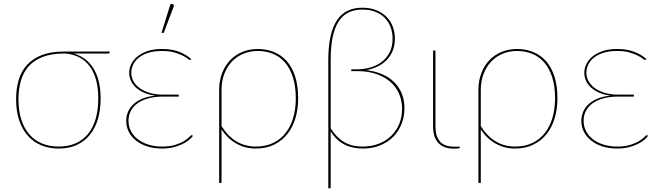

<svg xmlns="http://www.w3.org/2000/svg" viewBox="-20 -746 3348 972"><path d="M354 -475Q387.5 -465 413 -445Q438.5 -425 455.5 -395.8Q472.5 -366.5 481 -329Q489.5 -291.5 489.5 -247Q489.5 -190.5 475.8 -143.8Q462 -97 435.2 -63.8Q408.5 -30.5 369 -12.2Q329.5 6 277.5 6Q228.5 6 188.8 -10.5Q149 -27 120.8 -59Q92.5 -91 77 -137.5Q61.5 -184 61.5 -244Q61.5 -298 75 -342.5Q88.5 -387 117.8 -418.5Q147 -450 192.8 -467.5Q238.5 -485 303 -485H535.5V-483Q535.5 -480 533.5 -477.5Q531.5 -475 526 -475ZM477.5 -247Q477.5 -350 435.8 -408.2Q394 -466.5 314 -475H303.5Q240.5 -475 196.5 -458Q152.5 -441 125.2 -410.5Q98 -380 85.8 -337.2Q73.5 -294.5 73.5 -243.5Q73.5 -186 87.5 -141.5Q101.5 -97 127.8 -66.5Q154 -36 191.8 -20Q229.5 -4 277 -4Q326.5 -4 364.2 -21Q402 -38 427 -69.5Q452 -101 464.8 -146Q477.5 -191 477.5 -247Z M619 0ZM945.5 -444Q943.5 -442 941.5 -442Q938.5 -442 929.5 -449.2Q920.5 -456.5 903.8 -465Q887 -473.5 861.5 -480.8Q836 -488 800 -488Q759.5 -488 730.2 -478.5Q701 -469 682 -453.5Q663 -438 653.8 -418Q644.5 -398 644.5 -377.5Q644.5 -354.5 656 -334.2Q667.5 -314 688.5 -299Q709.5 -284 739 -275.5Q768.5 -267 804.5 -267H885V-257H804.5Q763 -257 730.5 -248Q698 -239 675.8 -222.8Q653.5 -206.5 642 -184Q630.5 -161.5 630.5 -134.5Q630.5 -106 643 -82Q655.5 -58 678 -40.8Q700.5 -23.5 731.8 -13.8Q763 -4 800.5 -4Q841 -4 868.5 -13Q896 -22 913.2 -33Q930.5 -44 939 -53Q947.5 -62 950.5 -62Q952.5 -62 954.5 -60L956.5 -58Q949 -47 934.8 -35.8Q920.5 -24.5 900.8 -15.2Q881 -6 855.8 0Q830.5 6 800.5 6Q760 6 726.8 -4.5Q693.5 -15 669.5 -33.8Q645.5 -52.5 632.2 -78.2Q619 -104 619 -134Q619 -157.5 627.8 -179Q636.5 -200.5 654.8 -217.8Q673 -235 700.8 -246.5Q728.5 -258 767 -262Q730 -266.5 704.8 -278.8Q679.5 -291 663.8 -307Q648 -323 641 -341.5Q634 -360 634 -377.5Q634 -399 644 -420.5Q654 -442 674.5 -459.2Q695 -476.5 726.2 -487.2Q757.5 -498 800 -498Q850 -498 886.8 -483.8Q923.5 -469.5 948.5 -447ZM797.5 -579.5 843 -725.5H852Q856.5 -725.5 859 -721.5Q861.5 -717.5 859 -712L809 -579.5Z M1089.5 -289Q1089.5 -337.5 1104.5 -376.2Q1119.5 -415 1145.8 -442Q1172 -469 1207.8 -483.5Q1243.5 -498 1285 -498Q1329 -498 1366.5 -482.8Q1404 -467.5 1431.5 -436.8Q1459 -406 1474.2 -358.8Q1489.5 -311.5 1489.5 -248Q1489.5 -194.5 1475.8 -148.2Q1462 -102 1435 -67.8Q1408 -33.5 1367.8 -13.8Q1327.5 6 1274.5 6Q1220 6 1175 -20Q1130 -46 1101.5 -91.5V180H1089.5ZM1101.5 -107.5Q1134.5 -55 1178.2 -29.5Q1222 -4 1274.5 -4Q1326 -4 1364 -22.8Q1402 -41.5 1427.2 -74.5Q1452.5 -107.5 1465 -152Q1477.5 -196.5 1477.5 -248Q1477.5 -308.5 1463.2 -353.8Q1449 -399 1423.5 -428.8Q1398 -458.5 1362.5 -473.2Q1327 -488 1285 -488Q1246 -488 1212.5 -474.2Q1179 -460.5 1154.2 -434.5Q1129.5 -408.5 1115.5 -371.8Q1101.5 -335 1101.5 -289Z M1817 6Q1762.5 6 1721.8 -15.5Q1681 -37 1654 -81.5V207H1642V-441.5Q1642 -511 1653.2 -561.2Q1664.5 -611.5 1686.2 -644Q1708 -676.5 1740.2 -691.8Q1772.5 -707 1814.5 -707Q1852.5 -707 1883 -695.2Q1913.5 -683.5 1935 -662.5Q1956.5 -641.5 1967.8 -612.8Q1979 -584 1979 -550Q1979 -514.5 1967.5 -487.5Q1956 -460.5 1936.2 -440.8Q1916.5 -421 1890.2 -408.8Q1864 -396.5 1835 -391Q1879.5 -385.5 1915 -370.2Q1950.5 -355 1975.5 -330.2Q2000.5 -305.5 2014 -272.2Q2027.5 -239 2027.5 -198.5Q2027.5 -155 2012.5 -117.8Q1997.5 -80.5 1970.2 -53Q1943 -25.5 1904 -9.8Q1865 6 1817 6ZM1788 -395Q1821.5 -395 1853.8 -404Q1886 -413 1911.2 -431.8Q1936.5 -450.5 1952 -480Q1967.5 -509.5 1967.5 -550Q1967.5 -582 1957.2 -609Q1947 -636 1927.5 -655.8Q1908 -675.5 1879.5 -686.5Q1851 -697.5 1814.5 -697.5Q1775 -697.5 1745 -683.2Q1715 -669 1694.8 -638Q1674.5 -607 1664.2 -558.5Q1654 -510 1654 -441.5V-96.5Q1668 -74.5 1684 -57.5Q1700 -40.5 1719.5 -28.5Q1739 -16.5 1762.8 -10.2Q1786.5 -4 1816 -4Q1861.5 -4 1898.5 -18.8Q1935.5 -33.5 1961.5 -59.2Q1987.5 -85 2001.5 -119.8Q2015.5 -154.5 2015.5 -195Q2015.5 -237.5 1999.8 -272.8Q1984 -308 1954.5 -333Q1925 -358 1883 -372Q1841 -386 1788.5 -386H1758.5V-395Z M2172.5 -490H2184.5V-106Q2184.5 -56 2207.2 -29.8Q2230 -3.5 2278.5 -3.5H2308V1.5Q2308 2.5 2307.2 3.2Q2306.5 4 2303.5 4.8Q2300.5 5.5 2294.5 6Q2288.5 6.5 2278 6.5Q2226.5 6.5 2199.5 -22Q2172.5 -50.5 2172.5 -106Z M2402 -289Q2402 -337.5 2417 -376.2Q2432 -415 2458.2 -442Q2484.5 -469 2520.2 -483.5Q2556 -498 2597.5 -498Q2641.5 -498 2679 -482.8Q2716.5 -467.5 2744 -436.8Q2771.5 -406 2786.8 -358.8Q2802 -311.5 2802 -248Q2802 -194.5 2788.2 -148.2Q2774.5 -102 2747.5 -67.8Q2720.5 -33.5 2680.2 -13.8Q2640 6 2587 6Q2532.5 6 2487.5 -20Q2442.5 -46 2414 -91.5V180H2402ZM2414 -107.5Q2447 -55 2490.8 -29.5Q2534.5 -4 2587 -4Q2638.5 -4 2676.5 -22.8Q2714.5 -41.5 2739.8 -74.5Q2765 -107.5 2777.5 -152Q2790 -196.5 2790 -248Q2790 -308.5 2775.8 -353.8Q2761.5 -399 2736 -428.8Q2710.5 -458.5 2675 -473.2Q2639.5 -488 2597.5 -488Q2558.5 -488 2525 -474.2Q2491.5 -460.5 2466.8 -434.5Q2442 -408.5 2428 -371.8Q2414 -335 2414 -289Z M3249.5 -444Q3247.5 -442 3245.5 -442Q3242.5 -442 3233.5 -449.2Q3224.5 -456.5 3207.8 -465Q3191 -473.5 3165.5 -480.8Q3140 -488 3104 -488Q3063.5 -488 3034.2 -478.5Q3005 -469 2986 -453.5Q2967 -438 2957.8 -418Q2948.5 -398 2948.5 -377.5Q2948.5 -354.5 2960 -334.2Q2971.5 -314 2992.5 -299Q3013.5 -284 3043 -275.5Q3072.5 -267 3108.5 -267H3189V-257H3108.5Q3067 -257 3034.5 -248Q3002 -239 2979.8 -222.8Q2957.5 -206.5 2946 -184Q2934.5 -161.5 2934.5 -134.5Q2934.5 -106 2947 -82Q2959.5 -58 2982 -40.8Q3004.5 -23.5 3035.8 -13.8Q3067 -4 3104.5 -4Q3145 -4 3172.5 -13Q3200 -22 3217.2 -33Q3234.5 -44 3243 -53Q3251.5 -62 3254.5 -62Q3256.5 -62 3258.5 -60L3260.5 -58Q3253 -47 3238.8 -35.8Q3224.5 -24.5 3204.8 -15.2Q3185 -6 3159.8 0Q3134.5 6 3104.5 6Q3064 6 3030.8 -4.5Q2997.5 -15 2973.5 -33.8Q2949.5 -52.5 2936.2 -78.2Q2923 -104 2923 -134Q2923 -157.5 2931.8 -179Q2940.5 -200.5 2958.8 -217.8Q2977 -235 3004.8 -246.5Q3032.5 -258 3071 -262Q3034 -266.5 3008.8 -278.8Q2983.5 -291 2967.8 -307Q2952 -323 2945 -341.5Q2938 -360 2938 -377.5Q2938 -399 2948 -420.5Q2958 -442 2978.5 -459.2Q2999 -476.5 3030.2 -487.2Q3061.5 -498 3104 -498Q3154 -498 3190.8 -483.8Q3227.5 -469.5 3252.5 -447Z"/></svg>

Font: Lato Hairline
Style: Regular
Weight: 100
Designer: Lukasz Dziedzic
Foundry: tyPoland Lukasz Dziedzic
Version: Version 2.007; 2014-02-27